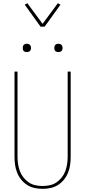

<svg xmlns="http://www.w3.org/2000/svg" viewBox="-20 -1189 540 1217"><path d="M250 8Q224 8 199 2.5Q174 -3 152.5 -16.5Q131 -30 114.5 -50.5Q98 -71 88.5 -95Q79 -119 75.5 -144Q72 -169 72 -195V-735H91V-195Q91 -172 94.5 -149Q98 -126 106 -104.5Q114 -83 128.5 -64.5Q143 -46 162 -33Q181 -20 204 -15Q227 -10 250 -10Q273 -10 296 -15Q319 -20 338 -33Q357 -46 371.5 -64.5Q386 -83 394 -104.5Q402 -126 405.5 -149Q409 -172 409 -195V-735H428V-195Q428 -169 424.5 -144Q421 -119 411.5 -95Q402 -71 385.5 -50.5Q369 -30 347.5 -16.5Q326 -3 301 2.5Q276 8 250 8ZM350 -859Q345 -859 339.5 -860.5Q334 -862 330.5 -865.5Q327 -869 325.5 -874.5Q324 -880 324 -885Q324 -890 325.5 -895.5Q327 -901 330.5 -904.5Q334 -908 339.5 -910Q345 -912 350 -912Q355 -912 360.5 -910Q366 -908 369.5 -904.5Q373 -901 375 -895.5Q377 -890 377 -885Q377 -880 375 -874.5Q373 -869 369.5 -865.5Q366 -862 360.5 -860.5Q355 -859 350 -859ZM150 -859Q145 -859 139.5 -860.5Q134 -862 130.5 -865.5Q127 -869 125.5 -874.5Q124 -880 124 -885Q124 -890 125.5 -895.5Q127 -901 130.5 -904.5Q134 -908 139.5 -910Q145 -912 150 -912Q155 -912 160.5 -910Q166 -908 169.5 -904.5Q173 -901 175 -895.5Q177 -890 177 -885Q177 -880 175 -874.5Q173 -869 169.5 -865.5Q166 -862 160.5 -860.5Q155 -859 150 -859ZM237 -1020 137 -1159 153 -1169 250 -1038 347 -1169 363 -1159 263 -1020Z"/></svg>

Font: Iosevka Term Curly Thin
Style: Regular
Weight: 100
Designer: Belleve Invis
Foundry: Belleve Invis
Version: Version 32.3.0